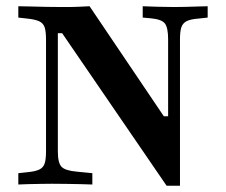

<svg xmlns="http://www.w3.org/2000/svg" viewBox="-20 -591 724 615"><path d="M513.7 4 179 -484.7H165.3V-201.6H127.4V-465.3Q127.4 -490.3 123 -503.6Q118.5 -516.9 105.2 -523Q91.9 -529 66.9 -531.5L38.7 -534.7V-571Q55.6 -571 79.4 -570.2Q103.2 -569.4 129.4 -569Q155.6 -568.5 179 -568.5H191.1Q213.7 -568.5 233.1 -569.4Q252.4 -570.2 266.9 -571L504.8 -218.5H518.5V-465.3Q518.5 -501.6 508.5 -515.3Q498.4 -529 463.7 -532.3L437.1 -534.7V-571Q454.8 -570.2 483.5 -569.4Q512.1 -568.5 537.1 -568.5Q554.8 -568.5 575 -569Q595.2 -569.4 614.1 -570.2Q633.1 -571 645.2 -571V-534.7L616.1 -531.5Q591.1 -529.8 578.2 -523.4Q565.3 -516.9 560.9 -503.6Q556.5 -490.3 556.5 -465.3V4ZM165.3 -105.6Q165.3 -69.4 177 -56.9Q188.7 -44.4 226.6 -41.1L275.8 -36.3V0Q258.9 -0.8 236.7 -1.2Q214.5 -1.6 191.5 -2Q168.5 -2.4 146.8 -2.4Q129.8 -2.4 109.3 -2Q88.7 -1.6 70.2 -1.2Q51.6 -0.8 38.7 0V-36.3L68.5 -39.5Q93.5 -41.9 106 -48Q118.5 -54 123 -67.3Q127.4 -80.6 127.4 -105.6V-201.6H165.3Z"/></svg>

Font: Playfair 9pt
Style: Bold
Weight: 700
Designer: Claus Eggers Sørensen
Foundry: Claus Eggers Sørensen
Version: Version 2.203